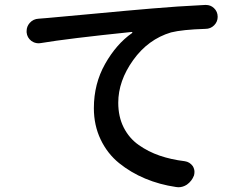

<svg xmlns="http://www.w3.org/2000/svg" viewBox="-20 -747 1040 792"><path d="M148.4 -569.3Q144.5 -568.4 139.6 -568.4Q123 -568.4 109.4 -578.1Q91.8 -591.8 89.8 -613.3Q89.8 -616.2 89.8 -619.1Q89.8 -637.7 102.5 -652.3Q117.2 -668.9 139.6 -669.9Q162.1 -671.9 176.8 -672.9Q211.9 -675.8 362.3 -689.9Q512.7 -704.1 606.4 -711.9Q706.1 -720.7 826.2 -726.6Q828.1 -726.6 829.1 -726.6Q848.6 -726.6 862.3 -713.9Q877.9 -699.2 877.9 -677.7Q877.9 -657.2 863.3 -642.6Q848.6 -627.9 827.1 -627.9Q732.4 -625 685.5 -613.3Q590.8 -585 529.3 -499Q467.8 -413.1 467.8 -323.2Q467.8 -265.6 490.2 -221.2Q512.7 -176.8 552.2 -148.9Q591.8 -121.1 638.7 -105Q685.5 -88.9 742.2 -82Q762.7 -79.1 775.4 -61.5Q782.2 -49.8 782.2 -38.1Q782.2 -31.2 780.3 -23.4Q771.5 0 751 14.6Q734.4 25.4 715.8 25.4Q710.9 25.4 706.1 24.4Q638.7 14.6 579.1 -10.3Q519.5 -35.2 471.2 -74.2Q422.9 -113.3 395 -171.9Q367.2 -230.5 367.2 -300.8Q367.2 -401.4 413.6 -483.4Q460 -565.4 524.4 -610.4Q526.4 -611.3 525.9 -613.3Q525.4 -615.2 523.4 -615.2Q258.8 -587.9 148.4 -569.3Z"/></svg>

Font: Gen Jyuu GothicX Medium
Style: Regular
Weight: 500
Designer: Ryoko NISHIZUKA (kana &amp; ideographs); Paul D. Hunt (Latin, Greek &amp; Cyrillic); Wenlong ZHANG (bopomofo); Sandoll C
Version: Version 1.058.20140828